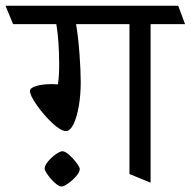

<svg xmlns="http://www.w3.org/2000/svg" viewBox="-45 -600 679 683"><path d="M-25.4 -579.6H588.9L613.3 -514.2H490.7V49.8L415.5 19V-514.2H225.6Q233.4 -468.3 237.8 -408Q242.2 -347.7 242.2 -308.1Q242.2 -261.7 235.1 -221.4Q228 -181.2 216.1 -157.5Q204.1 -133.8 189.9 -133.8Q171.4 -133.8 140.9 -162.4Q110.4 -190.9 85.9 -226.1Q61.5 -261.2 61.5 -275.9Q61.5 -287.1 83 -293.9Q104.5 -300.8 141.6 -300.8Q151.4 -300.8 161.1 -299.8Q165.5 -330.6 165.5 -365.7Q165.5 -457 155.3 -514.2H1.5ZM238.8 1Q238.8 11.7 226.1 26.6Q213.4 41.5 197.5 52.5Q181.6 63.5 174.3 63.5Q165 63.5 150.6 50.8Q136.2 38.1 125 22.2Q113.8 6.3 113.8 0Q113.8 -11.2 126 -25.9Q138.2 -40.5 153.6 -51.3Q168.9 -62 177.2 -62Q186.5 -62 201.2 -49.1Q215.8 -36.1 227.3 -20.5Q238.8 -4.9 238.8 1Z"/></svg>

Font: Vesper Libre
Style: Regular
Weight: 400
Designer: Robert Keller & Kimya Gandhi
Foundry: Mota Italic
Version: Version 1.058